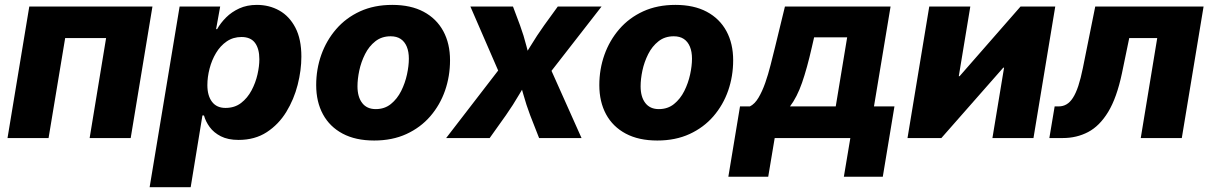

<svg xmlns="http://www.w3.org/2000/svg" viewBox="-20 -573 5027 797"><path d="M612.8 -545.9 522.5 0H352.1L420.4 -415H250.5L181.6 0H11.2L101.6 -545.9Z M601.1 204.1 725.6 -545.9H894L877 -452.1H881.3Q895.5 -477.5 918.5 -500.5Q941.4 -523.4 973.4 -538.1Q1005.4 -552.7 1046.4 -552.7Q1097.7 -552.7 1139.4 -529.3Q1181.2 -505.9 1206.1 -458.3Q1231 -410.6 1231 -337.9Q1231 -281.2 1215.6 -220.9Q1200.2 -160.6 1168.5 -108.6Q1136.7 -56.6 1087.4 -24.4Q1038.1 7.8 970.2 7.8Q926.3 7.8 896.7 -7.3Q867.2 -22.5 850.3 -45.7Q833.5 -68.8 826.7 -93.8H820.3L771.5 204.1ZM916 -125Q954.1 -125 980.7 -145.5Q1007.3 -166 1024.2 -197.8Q1041 -229.5 1048.8 -263.9Q1056.6 -298.3 1056.6 -327.1Q1056.6 -370.6 1038.6 -395Q1020.5 -419.4 982.4 -419.4Q947.8 -419.4 921.1 -401.1Q894.5 -382.8 876.7 -353Q858.9 -323.2 849.9 -288.1Q840.8 -252.9 840.8 -219.7Q840.8 -175.8 860.1 -150.4Q879.4 -125 916 -125Z M1533.2 10.3Q1456.1 10.3 1402.3 -18.3Q1348.6 -46.9 1320.6 -98.6Q1292.5 -150.4 1292.5 -219.7Q1292.5 -285.6 1313.7 -345.5Q1335 -405.3 1375.5 -452.1Q1416 -499 1474.6 -525.9Q1533.2 -552.7 1608.4 -552.7Q1685.1 -552.7 1738.5 -524.2Q1792 -495.6 1820.1 -443.8Q1848.1 -392.1 1848.1 -322.8Q1848.1 -256.8 1827.4 -197Q1806.6 -137.2 1766.1 -90.3Q1725.6 -43.5 1667 -16.6Q1608.4 10.3 1533.2 10.3ZM1539.6 -120.1Q1576.7 -120.1 1602.8 -141.4Q1628.9 -162.6 1645.3 -195.3Q1661.6 -228 1669.4 -263.9Q1677.2 -299.8 1677.2 -329.6Q1677.2 -358.4 1668.5 -379.4Q1659.7 -400.4 1643.1 -411.4Q1626.5 -422.4 1601.6 -422.4Q1564.5 -422.4 1538.1 -401.6Q1511.7 -380.9 1495.4 -348.4Q1479 -315.9 1471.4 -280.3Q1463.9 -244.6 1463.9 -214.8Q1463.9 -170.9 1483.4 -145.5Q1502.9 -120.1 1539.6 -120.1Z M1832 0 2099.1 -346.7 2076.7 -213.9 1932.6 -545.9H2109.4L2138.7 -467.8Q2154.3 -425.3 2165.3 -381.6Q2176.3 -337.9 2188.5 -296.9H2128.9Q2155.3 -337.4 2181.9 -381.3Q2208.5 -425.3 2238.8 -467.8L2295.4 -545.9H2477.1L2218.3 -213.4L2239.7 -345.2L2394 0H2217.8L2180.7 -94.7Q2164.6 -137.2 2152.3 -181.6Q2140.1 -226.1 2127.4 -266.6H2187Q2161.6 -226.1 2135.7 -181.6Q2109.9 -137.2 2080.1 -94.7L2012.7 0Z M2708.5 10.3Q2631.3 10.3 2577.6 -18.3Q2523.9 -46.9 2495.8 -98.6Q2467.8 -150.4 2467.8 -219.7Q2467.8 -285.6 2489 -345.5Q2510.3 -405.3 2550.8 -452.1Q2591.3 -499 2649.9 -525.9Q2708.5 -552.7 2783.7 -552.7Q2860.4 -552.7 2913.8 -524.2Q2967.3 -495.6 2995.4 -443.8Q3023.4 -392.1 3023.4 -322.8Q3023.4 -256.8 3002.7 -197Q2981.9 -137.2 2941.4 -90.3Q2900.9 -43.5 2842.3 -16.6Q2783.7 10.3 2708.5 10.3ZM2714.8 -120.1Q2752 -120.1 2778.1 -141.4Q2804.2 -162.6 2820.6 -195.3Q2836.9 -228 2844.7 -263.9Q2852.5 -299.8 2852.5 -329.6Q2852.5 -358.4 2843.8 -379.4Q2835 -400.4 2818.4 -411.4Q2801.8 -422.4 2776.9 -422.4Q2739.7 -422.4 2713.4 -401.6Q2687 -380.9 2670.7 -348.4Q2654.3 -315.9 2646.7 -280.3Q2639.2 -244.6 2639.2 -214.8Q2639.2 -170.9 2658.7 -145.5Q2678.2 -120.1 2714.8 -120.1Z M3003.4 160.6 3051.8 -131.3H3092.8Q3112.8 -141.1 3128.4 -167.2Q3144 -193.4 3156.5 -228.8Q3168.9 -264.2 3178.7 -303.2Q3188.5 -342.3 3197.3 -377.4L3238.3 -545.9H3676.8L3607.9 -131.3H3692.9L3644.5 160.6H3482.9L3509.8 0H3195.8L3168.9 160.6ZM3259.3 -131.3H3449.2L3496.6 -418H3359.4L3350.1 -377.4Q3330.1 -289.1 3309.3 -229.5Q3288.6 -169.9 3259.3 -131.3Z M4270 0H4099.6L4147.9 -292H4144.5L3887.7 0H3747.1L3837.4 -545.9H4007.8L3960 -256.8H3963.4L4216.3 -545.9H4360.4Z M4335.9 0 4357.9 -131.3H4374.5Q4392.6 -131.3 4407.2 -139.9Q4421.9 -148.4 4433.8 -167Q4445.8 -185.5 4456.1 -216.3Q4466.3 -247.1 4475.1 -291L4526.4 -545.9H4976.1L4885.7 0H4715.3L4783.7 -415H4667.5L4637.2 -268.6Q4615.7 -167 4580.1 -108.4Q4544.4 -49.8 4496.8 -24.9Q4449.2 0 4392.1 0Z"/></svg>

Font: Inter ExtraBold
Style: Italic
Weight: 800
Italic angle: -9.3988°
Designer: Rasmus Andersson
Foundry: rsms
Version: Version 4.001;git-66647c0bb